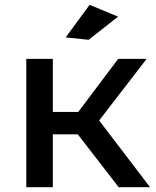

<svg xmlns="http://www.w3.org/2000/svg" viewBox="-20 -776 647 796"><path d="M472 0 302.5 -219H199V0H89V-532H199V-312H304.5L470 -532H588L391 -276.5L602 0ZM351.5 -756 469.5 -707 347.5 -611 252.5 -621Z"/></svg>

Font: Argentum Sans
Style: Regular
Weight: 400
Designer: Julieta Ulanovsky, Owen Earl, Chris M. Simpson, Rasmus Andersson, Cristiano Sobral
Foundry: The Argentum Sans Project Authors
Version: Version 3.135; ttfautohint (v1.8.4.7-5d5b-dirty)